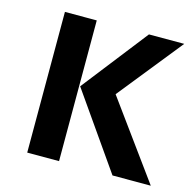

<svg xmlns="http://www.w3.org/2000/svg" viewBox="-88 -656 757 746"><g transform="rotate(15 290.5 -283.0)"><path d="M212 0H84V-566H212ZM216 -302 422 -566H564L357 -308L581 0H427Z"/></g></svg>

Font: Qnwhxotralxmqkhsjrfbfhwcoqn
Style: Regular
Weight: 500
Designer: Carrois Corporate & Edenspiekermann
Foundry: Carrois Corporate GbR & Edenspiekermann AG
Version: Version 2.001